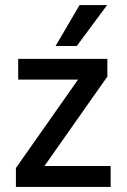

<svg xmlns="http://www.w3.org/2000/svg" viewBox="-20 -740 501 760"><path d="M284 -558H200L295 -720H404ZM418 0H43V-75L289 -425H52V-507H405V-437L156 -83H418Z"/></svg>

Font: Hind Mysuru Medium
Style: Regular
Weight: 500
Designer: Manushi Parikh, Hitesh Malaviya
Foundry: Indian Type Foundry
Version: Version 0.703;PS 1.0;hotconv 1.0.86;makeotf.lib2.5.63406